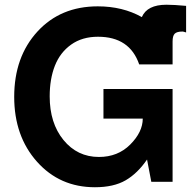

<svg xmlns="http://www.w3.org/2000/svg" viewBox="-20 -768 826 811"><path d="M751 -634.8Q727.1 -634.8 718 -625.7Q709 -616.7 709 -592.8V-496.1H567.9Q527.8 -612.8 394 -612.8Q327.1 -612.8 280.5 -579.6Q233.9 -546.4 211.9 -490.5Q189.9 -434.6 189.9 -360.8Q189.9 -248 248 -176.8Q306.6 -105 397.9 -105Q477.5 -105 529.8 -157.2Q583 -210.4 583 -267.1H417V-392.1H709V0H619.1L601.1 -94.2Q561 -35.6 510.5 -6.3Q460 22.9 380.9 22.9Q232.4 22.9 136.2 -85Q40 -192.9 40 -358.9Q40 -527.8 138.2 -634.8Q235.8 -741.2 393.1 -741.2Q498 -741.2 579.1 -695.8Q601.6 -748 683.1 -748Q714.8 -748 766.1 -743.2V-630.9Q754.4 -634.8 751 -634.8Z"/></svg>

Font: Miedinger*
Style: Bold
Weight: 700
Version: Version 001.000